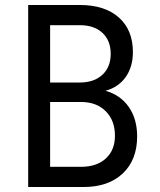

<svg xmlns="http://www.w3.org/2000/svg" viewBox="-20 -750 640 770"><path d="M530 -203Q530 -109 472.5 -54.5Q415 0 315 0H93V-730H300Q400 -730 456.5 -680Q513 -630 513 -541Q513 -482 484 -441Q455 -400 403 -386Q463 -369 496.5 -321Q530 -273 530 -203ZM181 -649V-419H299Q357 -419 390.5 -450Q424 -481 424 -534Q424 -587 391 -618Q358 -649 300 -649ZM305 -81Q368 -81 404.5 -114.5Q441 -148 441 -206Q441 -267 404 -304Q367 -341 305 -341H181V-81Z"/></svg>

Font: JetBrains Mono
Style: Regular
Weight: 400
Monospace: yes
Designer: Philipp Nurullin, Konstantin Bulenkov
Foundry: JetBrains
Version: Version 2.001;December 29, 2023;FontCreator 11.5.0.2427 32-b